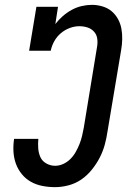

<svg xmlns="http://www.w3.org/2000/svg" viewBox="-20 -763 540 791"><path d="M207 8Q180 8 154.5 3Q129 -2 107.5 -14Q86 -26 70 -45.5Q54 -65 45.5 -88.5Q37 -112 35.5 -138Q34 -164 38 -191H138Q136 -171 137.5 -151.5Q139 -132 146.5 -115.5Q154 -99 171 -89.5Q188 -80 207 -80Q224 -80 240.5 -87.5Q257 -95 270 -108Q283 -121 292 -137Q301 -153 307.5 -169.5Q314 -186 318 -202.5Q322 -219 325 -236L380 -571Q383 -588 380.5 -604.5Q378 -621 367 -633Q356 -645 340 -650Q324 -655 307 -655Q287 -655 267 -647.5Q247 -640 230.5 -626Q214 -612 203.5 -593Q193 -574 189 -554H100L130 -735H219L208 -664Q221 -681 238 -696Q255 -711 275 -722Q295 -733 316.5 -738Q338 -743 359 -743Q381 -743 402.5 -736.5Q424 -730 439.5 -717Q455 -704 465.5 -685.5Q476 -667 480 -645.5Q484 -624 483.5 -601.5Q483 -579 479 -556L423 -222Q419 -194 411.5 -166.5Q404 -139 390.5 -113Q377 -87 358 -63.5Q339 -40 315 -23.5Q291 -7 262.5 0.5Q234 8 207 8Z"/></svg>

Font: Iosevka Curly Slab Semibold
Style: Italic
Weight: 600
Italic angle: -9°
Monospace: yes
Designer: Belleve Invis
Foundry: Belleve Invis
Version: Version 22.1.2; ttfautohint (v1.8.4)